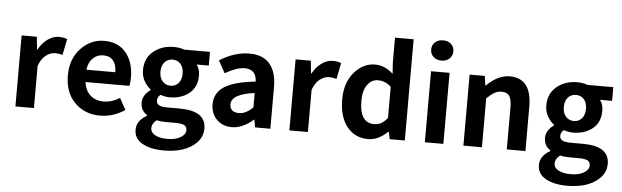

<svg xmlns="http://www.w3.org/2000/svg" viewBox="-58 -1038 4887 1508"><g transform="rotate(5 2385.0 -283.5)"><path d="M79 0V-560H199L209 -461H213Q243 -515 285.5 -544.5Q328 -574 372 -574Q409 -574 438 -562L412 -435Q384 -444 354 -444Q317 -444 282 -417.5Q247 -391 225 -334V0Z M746 14Q626 14 547 -65Q468 -144 468 -279Q468 -410 546 -492Q624 -574 729 -574Q841 -574 902 -500Q963 -426 963 -306Q963 -262 956 -239H611Q620 -171 661 -135Q702 -99 766 -99Q830 -99 892 -138L942 -48Q852 14 746 14ZM609 -336H837Q837 -395 810.5 -427.5Q784 -460 731 -460Q685 -460 651 -427.5Q617 -395 609 -336Z M1269 243Q1165 243 1100 206.5Q1035 170 1035 99Q1035 28 1115 -17V-22Q1064 -55 1064 -116Q1064 -176 1126 -221V-225Q1095 -248 1073.5 -286.5Q1052 -325 1052 -371Q1052 -466 1118 -520Q1184 -574 1278 -574Q1322 -574 1362 -560H1564V-452H1468Q1494 -419 1494 -367Q1494 -276 1433 -226.5Q1372 -177 1278 -177Q1245 -177 1206 -190Q1182 -170 1182 -142Q1182 -119 1202 -107.5Q1222 -96 1270 -96H1365Q1573 -96 1573 44Q1573 130 1490 186.5Q1407 243 1269 243ZM1215 -295.5Q1240 -268 1278 -268Q1316 -268 1340.5 -295.5Q1365 -323 1365 -371Q1365 -419 1341 -446.5Q1317 -474 1278 -474Q1239 -474 1214.5 -446.5Q1190 -419 1190 -371Q1190 -323 1215 -295.5ZM1433 69Q1433 40 1410.5 29.5Q1388 19 1340 19H1272Q1226 19 1194 11Q1157 41 1157 76Q1157 111 1193 130.5Q1229 150 1291 150Q1353 150 1393 126.5Q1433 103 1433 69Z M1786 14Q1712 14 1666 -33Q1620 -80 1620 -152Q1620 -242 1696.5 -291.5Q1773 -341 1942 -359Q1938 -456 1847 -456Q1785 -456 1693 -403L1640 -500Q1759 -574 1874 -574Q1980 -574 2034.5 -511.5Q2089 -449 2089 -327V0H1969L1958 -60H1955Q1869 14 1786 14ZM1834 -101Q1887 -101 1942 -156V-269Q1760 -245 1760 -164Q1760 -101 1834 -101Z M2239 0V-560H2359L2369 -461H2373Q2403 -515 2445.5 -544.5Q2488 -574 2532 -574Q2569 -574 2598 -562L2572 -435Q2544 -444 2514 -444Q2477 -444 2442 -417.5Q2407 -391 2385 -334V0Z M2860 14Q2755 14 2693 -64.5Q2631 -143 2631 -279Q2631 -411 2701 -492.5Q2771 -574 2866 -574Q2942 -574 3008 -513L3002 -601V-798H3149V0H3030L3018 -58H3015Q2941 14 2860 14ZM2898 -107Q2958 -107 3002 -165V-411Q2956 -453 2898 -453Q2848 -453 2815 -407.5Q2782 -362 2782 -281Q2782 -107 2898 -107Z M3307 0V-560H3453V0ZM3293 -730Q3293 -766 3317.5 -788Q3342 -810 3381 -810Q3419 -810 3443.5 -788Q3468 -766 3468 -730Q3468 -696 3443.5 -673Q3419 -650 3381 -650Q3343 -650 3318 -672.5Q3293 -695 3293 -730Z M3611 0V-560H3731L3741 -486H3745Q3835 -574 3927 -574Q4100 -574 4100 -349V0H3953V-331Q3953 -395 3934.5 -421.5Q3916 -448 3874 -448Q3842 -448 3817 -433.5Q3792 -419 3757 -385V0Z M4449 243Q4345 243 4280 206.5Q4215 170 4215 99Q4215 28 4295 -17V-22Q4244 -55 4244 -116Q4244 -176 4306 -221V-225Q4275 -248 4253.5 -286.5Q4232 -325 4232 -371Q4232 -466 4298 -520Q4364 -574 4458 -574Q4502 -574 4542 -560H4744V-452H4648Q4674 -419 4674 -367Q4674 -276 4613 -226.5Q4552 -177 4458 -177Q4425 -177 4386 -190Q4362 -170 4362 -142Q4362 -119 4382 -107.5Q4402 -96 4450 -96H4545Q4753 -96 4753 44Q4753 130 4670 186.5Q4587 243 4449 243ZM4395 -295.5Q4420 -268 4458 -268Q4496 -268 4520.5 -295.5Q4545 -323 4545 -371Q4545 -419 4521 -446.5Q4497 -474 4458 -474Q4419 -474 4394.5 -446.5Q4370 -419 4370 -371Q4370 -323 4395 -295.5ZM4613 69Q4613 40 4590.5 29.5Q4568 19 4520 19H4452Q4406 19 4374 11Q4337 41 4337 76Q4337 111 4373 130.5Q4409 150 4471 150Q4533 150 4573 126.5Q4613 103 4613 69Z"/></g></svg>

Font: Noto Sans Korean Bold
Style: Bold
Weight: 700
Designer: Ryoko NISHIZUKA  (kana & ideographs); Paul D. Hunt (Latin, Greek & Cyrillic); Wenlong ZHANG  (bopomofo); Sandoll Communi
Foundry: Adobe Systems Incorporated
Version: Version 1.000;PS 1;hotconv 1.0.78;makeotf.lib2.5.61930